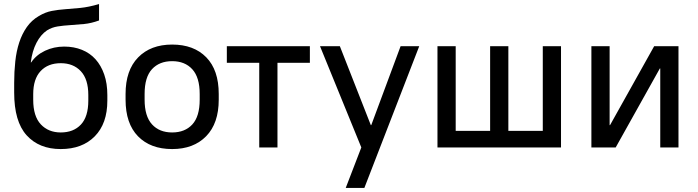

<svg xmlns="http://www.w3.org/2000/svg" viewBox="-20 -728 3445 948"><path d="M280 8Q173 8 111.5 -60Q50 -128 50 -271V-319Q50 -374 55.5 -425Q61 -476 75 -518.5Q89 -561 112.5 -594.5Q136 -628 172 -649Q204 -668 235.5 -674Q267 -680 302 -682.5Q337 -685 377.5 -689Q418 -693 469 -708V-627Q431 -613 395.5 -609.5Q360 -606 327 -604Q294 -602 265 -597.5Q236 -593 212 -578Q181 -557 160 -516.5Q139 -476 132 -420H134Q159 -457 202.5 -477.5Q246 -498 297 -498Q345 -498 384.5 -482Q424 -466 451.5 -435.5Q479 -405 494.5 -360.5Q510 -316 510 -259V-231Q510 -118 448 -55Q386 8 280 8ZM280 -74Q343 -74 379.5 -113Q416 -152 416 -231V-259Q416 -337 379 -376.5Q342 -416 280 -416Q217 -416 180.5 -377Q144 -338 144 -263V-235Q144 -154 181.5 -114Q219 -74 280 -74Z M830 8Q723 8 661.5 -55Q600 -118 600 -236V-264Q600 -381 662 -444.5Q724 -508 830 -508Q937 -508 998.5 -445Q1060 -382 1060 -264V-236Q1060 -119 998 -55.5Q936 8 830 8ZM830 -74Q893 -74 929.5 -113.5Q966 -153 966 -236V-264Q966 -346 929.5 -386Q893 -426 830 -426Q767 -426 730.5 -386.5Q694 -347 694 -264V-236Q694 -154 730.5 -114Q767 -74 830 -74Z M1260 -418H1100V-500H1510V-418H1350V0H1260Z M1764 0 1560 -500H1658L1811 -110H1813L1958 -500H2050L1779 200H1687Z M2140 -500H2230V-82H2400V-500H2490V-82H2660V-500H2750V0H2140Z M2900 -500H2990V-110H2992L3210 -500H3330V0H3240V-390H3238L3020 0H2900Z"/></svg>

Font: PT Root UI Medium
Style: Regular
Weight: 500
Designer: Vitaly Kuzmin
Foundry: ParaType Ltd.
Version: Version 2.001G